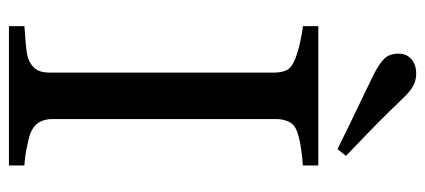

<svg xmlns="http://www.w3.org/2000/svg" viewBox="-281 -671 952 430"><g transform="rotate(90 195.0 -456.0)"><path d="M350.6 0H38.6V-34.7Q51.8 -35.6 76.7 -37.6Q101.6 -39.6 111.8 -43.5Q127.9 -49.8 135.3 -60.8Q142.6 -71.8 142.6 -91.3V-593.3Q142.6 -610.4 137.2 -621.8Q131.8 -633.3 111.8 -641.1Q97.2 -647 75 -652.1Q52.7 -657.2 38.6 -658.2V-692.9H350.6V-658.2Q335.4 -657.7 314.5 -654.5Q293.5 -651.4 277.8 -646.5Q259.3 -640.6 252.9 -627.4Q246.6 -614.3 246.6 -598.1V-96.7Q246.6 -80.6 253.7 -68.1Q260.7 -55.7 277.8 -48.3Q288.1 -44.4 311.3 -39.8Q334.5 -35.2 350.6 -34.7ZM329.1 -754.9 314 -735.8Q256.8 -764.2 211.7 -785.6Q166.5 -807.1 145 -817.9Q121.1 -830.1 110.6 -841.6Q100.1 -853 100.1 -873Q100.1 -890.1 112.3 -901.1Q124.5 -912.1 145 -912.1Q159.7 -912.1 172.1 -905.5Q184.6 -898.9 201.2 -881.3Q223.6 -857.9 251.7 -829.8Q279.8 -801.8 329.1 -754.9Z"/></g></svg>

Font: UniBurma_GGSerif
Style: Book
Weight: 400
Designer: Victor San Kho Lin (for Burmese only and related typography optimization with it)
Foundry: http://www.unimm.org
Version: 2.0